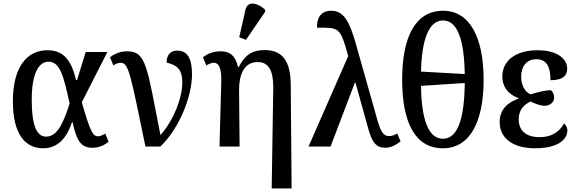

<svg xmlns="http://www.w3.org/2000/svg" viewBox="-20 -831 3274 1089"><path d="M225 10C312 10 361 -55 388 -137H392C415 -28 442 7 504 7C544 7 574 -9 596 -27L577 -73C563 -65 549 -58 536 -58C506 -58 491 -87 444 -251L589 -536H466L417 -377H411C382 -507 326 -546 249 -546C133 -546 53 -451 53 -257C53 -65 126 10 225 10ZM242 -56C189 -56 160 -117 160 -266C160 -411 198 -481 255 -481C320 -481 340 -403 375 -244C344 -150 311 -56 242 -56Z M805 0H890C996 -102 1069 -282 1069 -409C1069 -496 1045 -544 985 -544C949 -544 925 -522 925 -476C979 -463 1014 -442 1014 -364C1014 -277 967 -151 890 -65C814 -452 810 -540 702 -540C667 -540 632 -529 604 -506L623 -460C639 -470 651 -475 665 -475C711 -475 721 -403 805 0Z M1375 -605 1484 -764V-776C1444 -813 1385 -831 1372 -775L1337 -620ZM1521 238H1634L1629 -351C1628 -488 1579 -547 1482 -547C1419 -547 1374 -528 1334 -451H1330C1315 -518 1281 -540 1231 -540C1190 -540 1158 -527 1131 -506L1150 -460C1167 -470 1181 -475 1193 -475C1220 -475 1237 -448 1235 -366L1225 0H1339L1336 -318C1335 -402 1362 -479 1440 -479C1507 -479 1528 -428 1530 -342Z M1730 0H1855L1993 -363H1996L2068 -104C2091 -21 2114 7 2166 7C2198 7 2228 -10 2252 -29L2233 -74C2217 -65 2205 -59 2186 -59C2154 -59 2139 -86 2120 -152L1999 -580C1961 -716 1927 -770 1858 -770C1796 -770 1776 -723 1778 -674C1903 -674 1909 -680 1955 -513Z M2492 10C2644 10 2723 -137 2723 -378C2723 -620 2644 -770 2493 -770C2335 -770 2261 -620 2261 -379C2261 -137 2334 10 2492 10ZM2616 -411 2368 -425C2372 -604 2411 -715 2493 -715C2575 -715 2613 -604 2616 -411ZM2492 -44C2408 -44 2370 -159 2368 -344L2616 -360C2614 -160 2577 -44 2492 -44Z M3015 10C3142 10 3198 -38 3198 -91C3198 -109 3189 -123 3179 -131C3153 -81 3104 -53 3042 -53C2961 -53 2922 -92 2922 -155C2922 -209 2954 -239 2989 -255C3018 -241 3050 -231 3068 -231C3100 -231 3123 -251 3123 -278C3123 -295 3116 -311 3105 -319C3077 -320 3031 -309 2991 -296C2959 -306 2936 -346 2936 -396C2936 -452 2964 -495 3023 -495C3083 -495 3103 -447 3102 -376C3173 -376 3197 -402 3197 -442C3197 -494 3146 -546 3028 -546C2909 -546 2829 -490 2829 -396C2829 -339 2864 -294 2920 -275V-271C2865 -252 2814 -215 2814 -138C2814 -55 2879 10 3015 10Z"/></svg>

Font: Noto Serif SemiCondensed Medium
Style: Regular
Weight: 500
Width: 4
Designer: Monotype Design Team
Foundry: Monotype Imaging Inc.
Version: Version 2.014